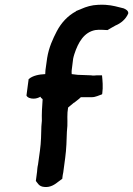

<svg xmlns="http://www.w3.org/2000/svg" viewBox="-20 -787 553 798"><path d="M90 -390C94 -381 107 -377 119 -377C130 -377 139 -380 148 -385L149 -384V-383L150 -381C152 -379 153 -378 157 -375V-371C155 -345 153 -313 154 -285L152 -262C151 -230 151 -196 146 -161L138 -103C135 -91 135 -82 134 -73L129 -35C137 -26 141 -12 164 -10C191 -7 210 -22 224 -33L239 -44V-46C240 -54 241 -63 243 -71L251 -131C256 -168 257 -205 258 -239L260 -264C261 -290 258 -312 263 -340C271 -346 279 -354 287 -360H288C296 -367 306 -373 316 -383H361C378 -383 391 -391 404 -395L405 -398C409 -426 406 -453 404 -474H391C384 -474 379 -474 371 -473C367 -473 362 -473 358 -474H357C339 -474 322 -476 303 -476L278 -479V-480C278 -486 277 -491 278 -495L284 -543C285 -549 287 -555 289 -562C305 -611 329 -653 376 -662C396 -665 413 -662 426 -662H427L444 -672C450 -675 455 -678 460 -681C482 -690 503 -707 513 -731V-732C514 -742 503 -749 492 -753H491C470 -758 449 -765 418 -767C408 -767 399 -768 388 -767C361 -766 338 -759 318 -750L296 -741V-740C262 -722 235 -693 216 -657C200 -626 183 -590 176 -546L169 -496C168 -490 169 -486 168 -479C143 -478 116 -473 99 -458Z"/></svg>

Font: Hussar Pisanka
Style: SbdKur
Weight: 600
Designer: Robert Jablonski
Foundry: Cannot Into Space Fonts
Version: Version 1.070